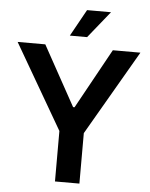

<svg xmlns="http://www.w3.org/2000/svg" viewBox="-61 -980 802 1029"><g transform="rotate(5 340.0 -465.0)"><path d="M9.3 -727.5H158.2L335.9 -405.3H343.8L521.5 -727.5H669.9L405.3 -271.5V0H273.9V-271.5ZM285.2 -785.6 365.2 -929.7H494.1L377.9 -785.6Z"/></g></svg>

Font: Inter Display Semi Bold
Style: Regular
Weight: 600
Designer: Rasmus Andersson
Foundry: rsms
Version: Version 4.000;git-37864ae